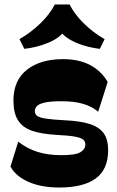

<svg xmlns="http://www.w3.org/2000/svg" viewBox="-20 -836 528 870"><path d="M247.9 13.7Q167 13.7 109.1 -11.9Q51.3 -37.4 27.4 -81.3L62.7 -194Q101.6 -163.4 148.9 -148.1Q196.1 -132.9 258.3 -132.9Q322 -132.9 344.4 -146.4Q366.7 -159.9 366.7 -181.4Q366.7 -194.4 357.8 -202.8Q348.9 -211.1 320.9 -216.6Q292.9 -222.1 235.1 -224.9Q168.6 -228.6 125.5 -243.4Q82.4 -258.1 61.6 -291Q40.9 -323.9 40.9 -380Q40.9 -471.9 102 -519.9Q163.1 -568 265.9 -568Q337.3 -568 388.2 -541.3Q439.1 -514.6 467.9 -464.6L424.9 -329.7Q396 -354 356.1 -365.6Q316.3 -377.3 259 -377.3Q211.3 -377.3 184.8 -371.7Q158.3 -366.1 148.1 -356.1Q137.9 -346.1 137.9 -332.6Q137.9 -319.1 148 -311.1Q158.1 -303 187.8 -298.5Q217.4 -294 275.4 -290.9Q345.6 -287.6 388.1 -273.6Q430.7 -259.6 450.4 -231.5Q470 -203.4 470 -155.6Q470 -68.4 413.9 -27.4Q357.9 13.7 247.9 13.7ZM90.1 -614.7 68.3 -658.6Q121.4 -689.4 164.4 -731.5Q207.3 -773.6 228.4 -815.9H295.3Q316.6 -773 358.8 -730.9Q401 -688.9 454 -658.6L432.6 -614.7Q394 -619.1 356.8 -630.7Q319.6 -642.3 290.9 -660.2Q262.3 -678.1 247.9 -703.1H277.3Q252.9 -664.6 199.7 -642.6Q146.6 -620.7 90.1 -614.7Z"/></svg>

Font: Savate ExtraLight
Style: Regular
Weight: 200
Designer: Max Esnée
Foundry: Plomb Type
Version: Version 2.000